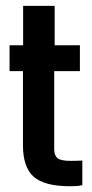

<svg xmlns="http://www.w3.org/2000/svg" viewBox="-20 -630 315 657"><path d="M220.2 7.3Q132.3 7.3 95.5 -25.1Q58.6 -57.6 58.6 -132.8V-386.7H12.7V-475.1H59.1V-609.9H167V-475.1H253.4V-386.7H165.5V-119.6Q165.5 -98.6 176.3 -89.1Q187 -79.6 221.2 -79.6Q231.9 -79.6 241 -79.8Q250 -80.1 261.7 -80.6V3.4Q252.9 5.9 242.4 6.6Q231.9 7.3 220.2 7.3Z"/></svg>

Font: Agdasima
Style: Bold
Weight: 700
Width: 3
Designer: The DocRepair Project, Patric King
Foundry: Google
Version: Version 2.002